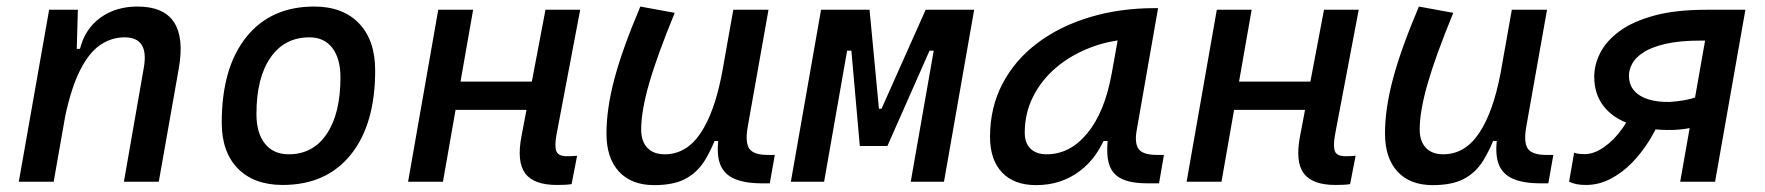

<svg xmlns="http://www.w3.org/2000/svg" viewBox="-20 -547 5313 578"><path d="M36.6 0 127.9 -517.6H214.4L210.9 -394L141.6 0ZM353 0 413.1 -344.2Q420.9 -389.2 406.5 -411.9Q392.1 -434.6 355 -434.6Q315.4 -434.6 281.7 -411.6Q248 -388.7 220.9 -335.2Q193.8 -281.7 174.8 -190.4L199.2 -399.9H220.7Q236.3 -460.9 282.7 -494.1Q329.1 -527.3 394 -527.3Q472.7 -527.3 503.7 -480.2Q534.7 -433.1 518.1 -340.3L458 0Z M831.1 9.8Q744.6 9.8 696 -39.8Q647.5 -89.4 647.5 -177.7Q647.5 -342.8 721.2 -435.1Q794.9 -527.3 925.8 -527.3Q1012.2 -527.3 1060.8 -476.6Q1109.4 -425.8 1109.4 -335Q1109.4 -172.4 1035.9 -81.3Q962.4 9.8 831.1 9.8ZM849.1 -82.5Q922.4 -82.5 963.6 -143.8Q1004.9 -205.1 1004.9 -314Q1004.9 -370.6 980.5 -402.6Q956.1 -434.6 911.6 -434.6Q836.4 -434.6 794.2 -373.5Q752 -312.5 752 -203.6Q752 -146.5 777.6 -114.5Q803.2 -82.5 849.1 -82.5Z M1208.5 0 1299.3 -517.6H1404.3L1313.5 0ZM1276.9 -216.3 1291.5 -301.3H1668L1653.3 -216.3ZM1656.2 9.8Q1586.9 9.8 1561 -25.1Q1535.2 -60.1 1549.8 -136.7L1622.1 -517.6H1726.6L1655.3 -141.6Q1648.9 -106 1655 -91.3Q1661.1 -76.7 1687 -76.7Q1700.7 -76.7 1717.3 -78.1L1700.7 7.3Q1691.4 8.8 1680.4 9.3Q1669.4 9.8 1656.2 9.8Z M1949.2 10.3Q1880.9 10.3 1843.3 -30.5Q1805.7 -71.3 1805.7 -145Q1805.7 -219.7 1829.8 -310.3Q1854 -400.9 1907.7 -527.3L2011.2 -508.3Q1958 -378.9 1934.1 -295.7Q1910.2 -212.4 1910.2 -157.2Q1910.2 -121.6 1928.7 -102.1Q1947.3 -82.5 1981 -82.5Q2045.9 -82.5 2088.4 -145.3Q2130.9 -208 2153.3 -325.7L2144.5 -122.6H2112.3L2140.1 -146Q2123 -98.1 2101.1 -63Q2079.1 -27.8 2043.7 -8.8Q2008.3 10.3 1949.2 10.3ZM2274.4 4.9Q2221.7 4.9 2190.4 -9Q2159.2 -22.9 2147.9 -52.7Q2136.7 -82.5 2143.1 -129.9L2137.2 -234.9L2187.5 -517.6H2293.5L2231 -165.5Q2222.7 -118.7 2235.6 -99.6Q2248.5 -80.6 2291.5 -80.6H2312.5L2297.4 4.9Z M2593.3 -107.4 2627.9 -219.7H2633.8L2766.6 -517.6H2828.1L2806.6 -394.5H2778.3L2651.4 -107.4ZM2360.8 0 2451.7 -517.6H2551.8L2460.9 0ZM2568.4 -107.4 2543 -394.5H2514.6L2536.1 -517.6H2597.7L2626 -219.7H2629.9L2619.6 -107.4ZM2721.7 0 2812.5 -517.6H2912.6L2821.8 0Z M3099.1 10.3Q3032.7 10.3 2996.6 -27.8Q2960.4 -65.9 2960.4 -135.3Q2960.4 -223.1 2997.8 -294.7Q3035.2 -366.2 3102.5 -417Q3169.9 -467.8 3260.3 -495.1Q3350.6 -522.5 3456.5 -522.5H3466.3L3401.9 -154.8Q3395 -115.7 3408 -98.1Q3420.9 -80.6 3463.9 -80.6H3483.9L3469.2 4.9H3434.6Q3397 4.9 3371.8 -2.7Q3346.7 -10.3 3332.8 -26.6Q3318.8 -43 3314.9 -69.8Q3311 -96.7 3315.9 -135.3L3344.2 -122.6H3287.6L3313.5 -150.9Q3286.6 -74.2 3230.5 -32Q3174.3 10.3 3099.1 10.3ZM3130.9 -82.5Q3201.2 -82.5 3253.4 -146Q3305.7 -209.5 3326.7 -325.7L3352.1 -467.3L3391.6 -429.7Q3323.2 -426.8 3263.9 -404.3Q3204.6 -381.8 3159.9 -344Q3115.2 -306.2 3090.1 -256.1Q3064.9 -206.1 3064.9 -147.5Q3064.9 -116.2 3082.3 -99.4Q3099.6 -82.5 3130.9 -82.5Z M3552.2 0 3643.1 -517.6H3748L3657.2 0ZM3620.6 -216.3 3635.3 -301.3H4011.7L3997.1 -216.3ZM4000 9.8Q3930.7 9.8 3904.8 -25.1Q3878.9 -60.1 3893.6 -136.7L3965.8 -517.6H4070.3L3999 -141.6Q3992.7 -106 3998.8 -91.3Q4004.9 -76.7 4030.8 -76.7Q4044.4 -76.7 4061 -78.1L4044.4 7.3Q4035.2 8.8 4024.2 9.3Q4013.2 9.8 4000 9.8Z M4293 10.3Q4224.6 10.3 4187 -30.5Q4149.4 -71.3 4149.4 -145Q4149.4 -219.7 4173.6 -310.3Q4197.8 -400.9 4251.5 -527.3L4355 -508.3Q4301.8 -378.9 4277.8 -295.7Q4253.9 -212.4 4253.9 -157.2Q4253.9 -121.6 4272.5 -102.1Q4291 -82.5 4324.7 -82.5Q4389.6 -82.5 4432.1 -145.3Q4474.6 -208 4497.1 -325.7L4488.3 -122.6H4456.1L4483.9 -146Q4466.8 -98.1 4444.8 -63Q4422.9 -27.8 4387.5 -8.8Q4352.1 10.3 4293 10.3ZM4618.2 4.9Q4565.4 4.9 4534.2 -9Q4502.9 -22.9 4491.7 -52.7Q4480.5 -82.5 4486.8 -129.9L4481 -234.9L4531.2 -517.6H4637.2L4574.7 -165.5Q4566.4 -118.7 4579.3 -99.6Q4592.3 -80.6 4635.3 -80.6H4656.2L4641.1 4.9Z M5017.1 -155.8Q4942.9 -154.3 4889.4 -172.6Q4835.9 -190.9 4807.6 -227.3Q4779.3 -263.7 4779.3 -316.4Q4779.3 -351.6 4797.1 -387.2Q4814.9 -422.9 4854.5 -452.4Q4894 -481.9 4958.7 -499.8Q5023.4 -517.6 5117.2 -517.6H5147.5L5131.3 -424.8H5101.1Q5035.6 -424.8 4993.2 -414.8Q4950.7 -404.8 4926.8 -388.9Q4902.8 -373 4893.3 -354.7Q4883.8 -336.4 4883.8 -319.8Q4883.8 -291.5 4900.1 -273.4Q4916.5 -255.4 4944.3 -247.3Q4972.2 -239.3 5006.3 -240.2Q5027.3 -241.2 5049.3 -245.1Q5071.3 -249 5093.8 -256.8L5084.5 -165.5Q5064.9 -160.6 5050.8 -158.7Q5036.6 -156.7 5017.1 -155.8ZM4754.9 9.8Q4738.3 9.8 4727.1 7.6Q4715.8 5.4 4703.6 0L4718.8 -87.4Q4726.1 -84.5 4734.9 -83.7Q4743.7 -83 4751 -83Q4778.3 -83 4808.6 -104Q4838.9 -125 4863.3 -159.4Q4887.7 -193.8 4897.9 -233.9L4985.8 -207.5Q4970.2 -165 4946.3 -126Q4922.4 -86.9 4892.3 -56.4Q4862.3 -25.9 4827.4 -8.1Q4792.5 9.8 4754.9 9.8ZM5038.1 0 5129.4 -517.6H5234.4L5143.1 0Z"/></svg>

Font: Cascadia Code PL
Style: Italic
Weight: 400
Italic angle: -10°
Monospace: yes
Designer: Aaron Bell
Foundry: Saja Typeworks
Version: Version 2404.023